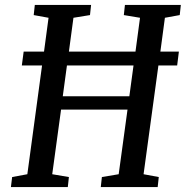

<svg xmlns="http://www.w3.org/2000/svg" viewBox="-20 -763 758 783"><path d="M24.5 0 29.5 -41 91.5 -52.5 151.5 -496H69L76.5 -552.5H159.5L178 -690.5L117.5 -701.5L122 -743H351.5L347 -701.5L279.5 -690.5L261 -552.5H532.5L551 -690.5L485 -701.5L489.5 -743H717.5L713 -701.5L652.5 -690.5L634 -552.5H709.5L702.5 -496H626L565.5 -52.5L627.5 -41L623 0H391L395.5 -41L464 -52.5L500 -316H229L193 -52.5L261 -41L256.5 0ZM236 -370.5H507.5L524.5 -496H253Z"/></svg>

Font: Merriweather 24pt SemiCondensed
Style: Italic
Weight: 400
Width: 4
Italic angle: -7.8°
Designer: Eben Sorkin
Foundry: Eben Sorkin
Version: Version 2.101